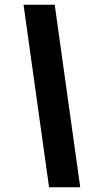

<svg xmlns="http://www.w3.org/2000/svg" viewBox="-20 -731 410 812"><path d="M187.5 61 79.6 -710.9H211.4L319.3 61Z"/></svg>

Font: Roboto Condensed
Style: Bold Italic
Weight: 700
Italic angle: -12°
Designer: Christian Robertson
Foundry: Google
Version: Version 3.0